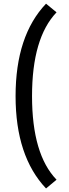

<svg xmlns="http://www.w3.org/2000/svg" viewBox="-20 -770 383 1071"><path d="M236.8 -749.5 295.4 -701.2Q158.7 -558.1 158.7 -233.9Q158.7 90.8 295.4 232.4L236.8 281.2Q66.9 101.6 66.9 -233.9Q66.9 -570.8 236.8 -749.5Z"/></svg>

Font: Estedad-FD Medium
Style: Regular
Weight: 500
Designer: Amin Abedi
Version: Version 7.3